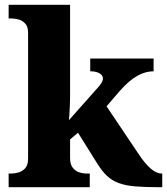

<svg xmlns="http://www.w3.org/2000/svg" viewBox="-20 -780 697 800"><path d="M16 0V-57H30Q41 -57 57 -61.5Q73 -66 85 -79Q97 -92 97 -120V-644Q97 -670 84.5 -682.5Q72 -695 56.5 -699Q41 -703 30 -703H16V-760H272V-377Q272 -359 271 -338Q270 -317 269 -300.5Q268 -284 267 -279L393 -421Q403 -433 406 -440.5Q409 -448 409 -453Q409 -466 394.5 -474.5Q380 -483 356 -483V-536H620V-483Q586 -483 552 -464Q518 -445 479 -401L424 -337L557 -139Q611 -57 653 -57H656V0H642Q583 0 542.5 -3.5Q502 -7 474 -17.5Q446 -28 425.5 -47.5Q405 -67 385 -99L305 -227L272 -199V-122Q272 -94 284 -80Q296 -66 311.5 -61.5Q327 -57 338 -57H354V0Z"/></svg>

Font: Noto Serif Tamil ExtraBold
Style: Regular
Weight: 800
Designer: Indian Type Foundry, Tom Grace, and the Monotype Design Team
Foundry: Monotype Imaging Inc.
Version: Version 2.004; ttfautohint (v1.8.4.7-5d5b)